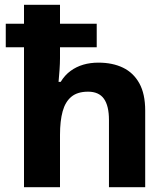

<svg xmlns="http://www.w3.org/2000/svg" viewBox="-20 -780 696 800"><path d="M230 -760V-681H383V-583H230V-537Q230 -516 228 -487.5Q226 -459 224 -439H233Q250 -467 274 -484.5Q298 -502 327 -510.5Q356 -519 390 -519Q449 -519 492.5 -498Q536 -477 560.5 -433Q585 -389 585 -319V0H434V-280Q434 -339 413 -368.5Q392 -398 347 -398Q303 -398 277.5 -377Q252 -356 241 -316Q230 -276 230 -218V0H80V-583H4V-681H80V-760Z"/></svg>

Font: Noto Sans Khmer
Style: Bold
Weight: 700
Version: Version 2.003